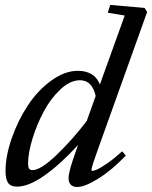

<svg xmlns="http://www.w3.org/2000/svg" viewBox="-20 -745 616 778"><path d="M49.3 11.2Q22.9 11.2 12.7 -4.2Q2.4 -19.5 2.4 -50.8Q2.4 -112.8 27.6 -184.8Q52.7 -256.8 92.3 -317.1Q131.8 -377.4 186.8 -417.7Q241.7 -458 295.4 -458Q362.8 -458 384.8 -402.8L485.4 -682.1L416.5 -693.4L426.8 -725.1L565.9 -712.9L576.2 -696.3L375.5 -136.2Q350.6 -67.4 350.6 -56.6Q350.6 -52.7 355.5 -52.7Q361.3 -52.7 374.8 -58.8Q388.2 -64.9 415.8 -84Q443.4 -103 475.1 -131.8L489.7 -114.7Q434.6 -56.6 379.4 -22Q324.2 12.7 292.5 12.7Q275.9 12.7 266.8 3.4Q257.8 -5.9 257.8 -23.4Q257.8 -51.3 289.6 -138.2L296.4 -157.7Q225.6 -80.1 160.9 -34.4Q96.2 11.2 49.3 11.2ZM93.8 -82.5Q93.8 -68.8 97.4 -62.3Q101.1 -55.7 111.8 -55.7Q145 -55.7 209.5 -117.4Q273.9 -179.2 331.5 -254.9L367.7 -356Q353.5 -419.9 304.2 -419.9Q264.6 -419.9 224.9 -382.8Q185.1 -345.7 157 -292.7Q128.9 -239.7 111.3 -182.1Q93.8 -124.5 93.8 -82.5Z"/></svg>

Font: Elstob 8pt Medium
Style: Italic
Weight: 500
Italic angle: -20°
Designer: Peter S. Baker
Version: Version 1.015